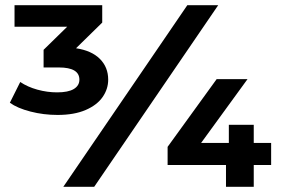

<svg xmlns="http://www.w3.org/2000/svg" viewBox="-20 -720 1084 740"><path d="M397 -413Q397 -377 375.5 -346Q354 -315 310 -296Q266 -277 202 -277Q148 -277 97.5 -290Q47 -303 18 -324L58 -404Q86 -385 124 -374.5Q162 -364 200 -364Q243 -364 264.5 -377Q286 -390 286 -413Q286 -460 207 -460H148V-528L239 -617H36V-700H374V-633L273 -534Q333 -525 365 -493Q397 -461 397 -413ZM702 -700H821L343 0H224ZM1025 -84H958V0H851V-84H626V-154L815 -415H934L755 -169H862V-239H958V-169H1025Z"/></svg>

Font: Idrija
Style: Bold
Weight: 700
Designer: Julieta Ulanovsky
Foundry: Julieta Ulanovsky
Version: Version 7.200